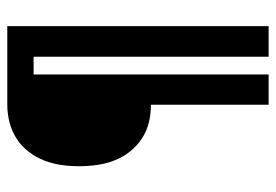

<svg xmlns="http://www.w3.org/2000/svg" viewBox="-138 -638 775 540"><g transform="rotate(-90 250.0 -367.5)"><path d="M226 0V-331Q200 -331 175.5 -337Q151 -343 130 -357Q109 -371 93.5 -391Q78 -411 69 -434.5Q60 -458 56.5 -483Q53 -508 53 -533Q53 -558 56.5 -583Q60 -608 69 -631Q78 -654 93.5 -674.5Q109 -695 130 -708.5Q151 -722 175.5 -728.5Q200 -735 226 -735H447V0H361V-661H311V0Z"/></g></svg>

Font: Iosevka SS18
Style: Bold
Weight: 700
Monospace: yes
Designer: Belleve Invis
Foundry: Belleve Invis
Version: Version 25.1.1; ttfautohint (v1.8.4)